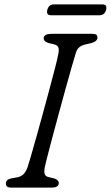

<svg xmlns="http://www.w3.org/2000/svg" viewBox="-20 -854 504 874"><path d="M184 -93.5Q179.5 -71.5 183.8 -60.8Q188 -50 204.5 -47L226 -42Q247.5 -35.5 247.5 -19.5Q247.5 -10 238.8 -5Q230 0 217.5 0H32Q17.5 0 12.2 -4.8Q7 -9.5 7 -18.5Q6 -36.5 31.5 -42L57.5 -46.5Q76.5 -50 88 -62.2Q99.5 -74.5 106 -94.5Q110.5 -108.5 121.5 -146Q132.5 -183.5 146.8 -234.8Q161 -286 176.5 -342.5Q192 -399 206.2 -452Q220.5 -505 231 -546Q241.5 -587 245 -606.5Q249.5 -626.5 246 -637.2Q242.5 -648 225.5 -652.5L201.5 -658Q179 -664 179 -680.5Q179 -700 217 -700H399.5Q413.5 -700 418.5 -695.8Q423.5 -691.5 423.5 -683Q423.5 -665.5 396 -658L368 -651.5Q334 -644 325.5 -614Q318.5 -592 306 -548Q293.5 -504 278 -448.2Q262.5 -392.5 246.8 -334Q231 -275.5 217.2 -224Q203.5 -172.5 194.5 -137.2Q185.5 -102 184 -93.5ZM195.5 -809.5Q202 -834 226 -834H445.5Q469.5 -834 463 -809.5Q456.5 -784.5 432.5 -784.5H213Q189 -784.5 195.5 -809.5Z"/></svg>

Font: Fraunces 9pt S100 Light
Style: Italic
Weight: 300
Italic angle: -16°
Version: Version 1.000; ttfautohint (v1.8.3)